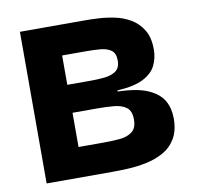

<svg xmlns="http://www.w3.org/2000/svg" viewBox="-68 -633 719 702"><g transform="rotate(-10 292.0 -281.5)"><path d="M50 0V-563H293Q313 -563 342 -561.5Q371 -560 402 -553.5Q433 -547 460 -531Q487 -515 504 -487Q521 -459 521 -415Q521 -383 508 -356Q495 -329 461.5 -311.5Q428 -294 364 -290V-286Q437 -284 477 -266Q517 -248 533 -219.5Q549 -191 549 -154Q549 -108 531 -78.5Q513 -49 483.5 -33Q454 -17 419.5 -10Q385 -3 351.5 -1.5Q318 0 293 0ZM188 -111H280Q312 -111 340.5 -113.5Q369 -116 387 -129.5Q405 -143 405 -175Q405 -207 387.5 -220Q370 -233 341.5 -235.5Q313 -238 280 -238H188ZM187 -342H275Q300 -342 325 -344.5Q350 -347 367 -358.5Q384 -370 384 -398Q384 -425 368.5 -436Q353 -447 328 -449Q303 -451 275 -451H187Z"/></g></svg>

Font: Darker Grotesque Black
Style: Regular
Weight: 900
Designer: Gabriel Lam
Foundry: TypeRant
Version: Version 1.000;gftools[0.9.28]